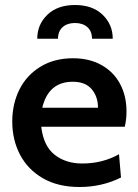

<svg xmlns="http://www.w3.org/2000/svg" viewBox="-20 -738 554 768"><path d="M29 -252Q29 -322 57.5 -379.5Q86 -437 141.5 -471Q197 -505 272 -505Q338 -505 386.5 -477.5Q435 -450 460.5 -402Q486 -354 486 -292Q486 -260 479 -231H145Q154 -154 198.5 -119Q243 -84 309 -84Q390 -84 456 -121L464 -28Q388 10 298 10Q212 10 151.5 -25Q91 -60 60 -119.5Q29 -179 29 -252ZM372 -307Q372 -351 347 -381Q322 -411 271 -411Q174 -411 149 -307ZM431 -583H348Q348 -613 329.5 -629.5Q311 -646 280 -646Q249 -646 230.5 -629.5Q212 -613 212 -583H129Q129 -640 169.5 -679Q210 -718 280 -718Q350 -718 390.5 -679Q431 -640 431 -583Z"/></svg>

Font: Cabin SemiBold
Style: Regular
Weight: 600
Designer: Pablo Impallari
Foundry: Pablo Impallari. http://www.impallari.com Igino Marini. http://www.ikern.com
Version: Version 2.001